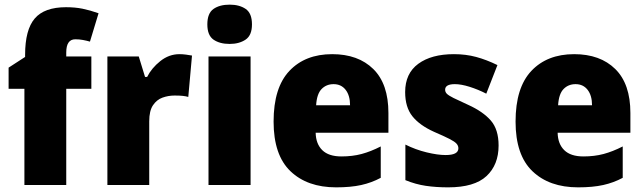

<svg xmlns="http://www.w3.org/2000/svg" viewBox="-20 -796 2768 826"><path d="M373 -414H265V0H85V-414H17V-505L88 -551V-560Q88 -668 129.5 -716.5Q171 -765 264 -765Q303 -765 335 -758.5Q367 -752 404 -739L367 -617Q353 -621 337 -624Q321 -627 304 -627Q265 -627 265 -570V-553H373Z M752 -563Q766 -563 780.5 -561Q795 -559 806 -557L790 -379Q780 -382 766.5 -383.5Q753 -385 731 -385Q704 -385 679 -376Q654 -367 638 -343Q622 -319 622 -274V0H442V-553H577L604 -465H613Q632 -503 669.5 -533Q707 -563 752 -563Z M968 -776Q1010 -776 1037 -757.5Q1064 -739 1064 -691Q1064 -644 1036.5 -625.5Q1009 -607 968 -607Q925 -607 898.5 -625.5Q872 -644 872 -691Q872 -739 898.5 -757.5Q925 -776 968 -776ZM1058 -553V0H877V-553Z M1409 -563Q1521 -563 1586 -499Q1651 -435 1651 -310V-225H1338Q1339 -177 1366.5 -150Q1394 -123 1449 -123Q1496 -123 1535.5 -133.5Q1575 -144 1618 -166V-31Q1579 -10 1534 0Q1489 10 1426 10Q1302 10 1229.5 -59.5Q1157 -129 1157 -273Q1157 -419 1225 -491Q1293 -563 1409 -563ZM1415 -434Q1384 -434 1363.5 -413Q1343 -392 1340 -343H1486Q1486 -385 1467 -409.5Q1448 -434 1415 -434Z M2125 -170Q2125 -87 2073 -38.5Q2021 10 1908 10Q1856 10 1812 3.5Q1768 -3 1724 -21V-174Q1768 -152 1815.5 -140.5Q1863 -129 1897 -129Q1952 -129 1952 -158Q1952 -169 1944 -178Q1936 -187 1913.5 -198.5Q1891 -210 1847 -229Q1785 -257 1754 -296Q1723 -335 1723 -400Q1723 -480 1779.5 -521.5Q1836 -563 1933 -563Q1984 -563 2028.5 -551Q2073 -539 2120 -516L2072 -393Q2037 -411 2000.5 -422.5Q1964 -434 1937 -434Q1895 -434 1895 -410Q1895 -400 1902.5 -392.5Q1910 -385 1931 -374.5Q1952 -364 1994 -345Q2058 -316 2091.5 -277.5Q2125 -239 2125 -170Z M2450 -563Q2562 -563 2627 -499Q2692 -435 2692 -310V-225H2379Q2380 -177 2407.5 -150Q2435 -123 2490 -123Q2537 -123 2576.5 -133.5Q2616 -144 2659 -166V-31Q2620 -10 2575 0Q2530 10 2467 10Q2343 10 2270.5 -59.5Q2198 -129 2198 -273Q2198 -419 2266 -491Q2334 -563 2450 -563ZM2456 -434Q2425 -434 2404.5 -413Q2384 -392 2381 -343H2527Q2527 -385 2508 -409.5Q2489 -434 2456 -434Z"/></svg>

Font: Noto Sans Khmer UI SemiCondensed Black
Style: Regular
Weight: 900
Width: 4
Designer: Danh Hong and the Monotype Design Team
Foundry: Monotype Imaging Inc.
Version: Version 2.002; ttfautohint (v1.8.4.7-5d5b)